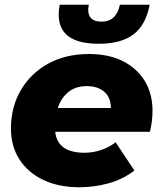

<svg xmlns="http://www.w3.org/2000/svg" viewBox="-20 -778 680 807"><path d="M314 9Q227 9 162.5 -21.5Q98 -52 62 -107.5Q26 -163 26 -238Q26 -328 67.5 -399Q109 -470 182.5 -510.5Q256 -551 354 -551Q437 -551 496.5 -521Q556 -491 588.5 -437.5Q621 -384 621 -313Q621 -289 618 -266.5Q615 -244 610 -224H212Q222 -136 335 -136Q371 -136 405 -147.5Q439 -159 466 -180L545 -61Q494 -23 434.5 -7Q375 9 314 9ZM223 -324H446Q446 -368 418.5 -392Q391 -416 345 -416Q297 -416 266.5 -390.5Q236 -365 223 -324ZM395 -594Q200 -594 231 -758H353Q340 -687 407 -687Q469 -687 484 -758H609Q593 -673 541 -633.5Q489 -594 395 -594Z"/></svg>

Font: Montserrat ExtraBold
Style: Italic
Weight: 800
Italic angle: -11.3°
Designer: Julieta Ulanovsky
Foundry: Julieta Ulanovsky
Version: Version 9.000; ttfautohint (v1.8.4.7-5d5b)